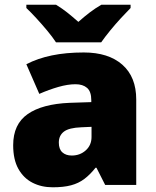

<svg xmlns="http://www.w3.org/2000/svg" viewBox="-20 -786 663 816"><path d="M336 -563Q441 -563 500 -511Q559 -459 559 -363V0H427L390 -73H386Q363 -44 338.5 -25.5Q314 -7 282 1.5Q250 10 204 10Q156 10 118 -9.5Q80 -29 58 -68.5Q36 -108 36 -169Q36 -258 97.5 -301Q159 -344 276 -349L368 -352V-360Q368 -397 350 -412.5Q332 -428 301 -428Q268 -428 228 -416.5Q188 -405 147 -387L92 -513Q140 -538 200.5 -550.5Q261 -563 336 -563ZM325 -245Q273 -243 251.5 -226.5Q230 -210 230 -180Q230 -152 245 -138.5Q260 -125 285 -125Q320 -125 344.5 -147Q369 -169 369 -204V-247ZM218 -606Q203 -629 180.5 -656Q158 -683 134.5 -708.5Q111 -734 92 -752V-766H218Q244 -750 265.5 -733Q287 -716 313 -693Q339 -716 362 -733.5Q385 -751 411 -766H535V-752Q518 -735 494.5 -709.5Q471 -684 448.5 -656.5Q426 -629 410 -606Z"/></svg>

Font: Noto Sans Khmer Black
Style: Regular
Weight: 900
Version: Version 2.003